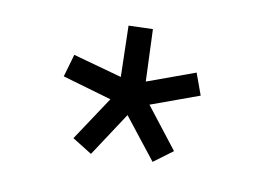

<svg xmlns="http://www.w3.org/2000/svg" viewBox="-49 -776 628 476"><g transform="rotate(-10 265.0 -537.5)"><path d="M446 -507H317L357 -383L300 -366L259 -491L153 -412L117 -458L224 -537L120 -613L155 -661L259 -587L300 -709L358 -690L318 -565H446Z"/></g></svg>

Font: TypoPRO Titillium Text
Style: 600 wt
Weight: 600
Designer: Accademia di Belle Arti di Urbino and others
Foundry: Accademia di Belle Arti di Urbino and others.
Version: Version 25.000